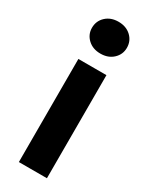

<svg xmlns="http://www.w3.org/2000/svg" viewBox="-189 -757 632 800"><g transform="rotate(30 127.0 -357.0)"><path d="M59 0V-496H194V0ZM127 -561Q90 -561 66.5 -583Q43 -605 43 -637Q43 -670 66.5 -692Q90 -714 127 -714Q164 -714 187.5 -692Q211 -670 211 -637Q211 -605 187.5 -583Q164 -561 127 -561Z"/></g></svg>

Font: DM Sans 36pt
Style: Bold
Weight: 700
Version: Version 4.004;gftools[0.9.30]